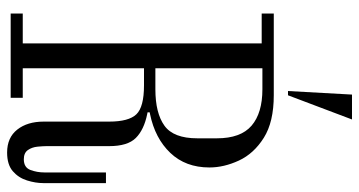

<svg xmlns="http://www.w3.org/2000/svg" viewBox="-255 -745 1010 540"><g transform="rotate(90 250.0 -475.0)"><path d="M409 10Q367 10 344.5 -18.5Q322 -47 322 -93V-277Q322 -332 301.5 -353.5Q281 -375 220 -375H172V-34H255V0H18V-34H102V-706H18V-740H248Q323 -740 367.5 -712Q412 -684 431.5 -642Q451 -600 451 -559Q451 -492 410 -449Q369 -406 301 -392L296 -391V-385L301 -384Q345 -375 368 -352Q391 -329 391 -277V-101Q391 -91 392.5 -75.5Q394 -60 402 -48.5Q410 -37 428 -37Q451 -37 458 -55.5Q465 -74 465 -95V-268H495V-92Q495 -70 487.5 -46Q480 -22 461.5 -6Q443 10 409 10ZM172 -407H231Q298 -407 333.5 -432.5Q369 -458 369 -525V-580Q369 -647 333.5 -677.5Q298 -708 231 -708H172ZM236 -780 246 -960H316L248 -780Z"/></g></svg>

Font: Xanh Mono
Style: Regular
Weight: 400
Monospace: yes
Designer: Lam Bao, Duy Dao
Foundry: Yellow Type Foundry
Version: Version 3.101; ttfautohint (v1.8.3)